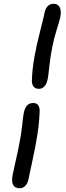

<svg xmlns="http://www.w3.org/2000/svg" viewBox="-20 -832 348 1012"><path d="M185.1 -363.8Q149.4 -363.8 147.9 -405.8Q149.9 -469.7 161.9 -534.7Q173.8 -599.6 191.9 -669.4Q210 -739.3 214.8 -764.2Q218.8 -786.1 231 -799.1Q243.2 -812 262.2 -812Q285.2 -812 294.7 -793.9Q304.2 -775.9 297.9 -742.2Q294.4 -724.1 279.5 -677.5Q264.6 -630.9 255.9 -585.9Q245.1 -531.7 240.2 -484.4Q235.4 -437 231.9 -418Q221.2 -363.8 185.1 -363.8ZM84 160.2Q32.7 160.2 46.9 88.9Q50.3 69.8 61.3 22.5Q72.3 -24.9 81.1 -70.8Q91.8 -123 96.7 -170.2Q101.6 -217.3 105 -235.8Q110.8 -264.2 123 -276.6Q135.3 -289.1 154.8 -289.1Q189 -289.1 189 -247.1Q187 -185.5 177 -121.6Q167 -57.6 150.4 17.1Q133.8 91.8 129.9 113.8Q126 133.8 113.8 147Q101.6 160.2 84 160.2Z"/></svg>

Font: Shantell Sans Irregular
Style: Italic
Weight: 400
Italic angle: -11.31°
Designer: Stephen Nixon, Anya Danilova, Shantell Martin
Foundry: Arrow Type
Version: Version 1.006;[9816181b4]